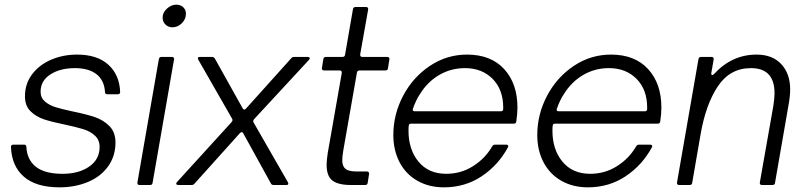

<svg xmlns="http://www.w3.org/2000/svg" viewBox="-20 -793 3455 823"><path d="M27 -163Q27 -173 37 -173H83Q93 -173 93 -163Q96 -108 134 -78Q172 -48 248 -48Q318 -48 362.5 -79Q407 -110 407 -163Q407 -193 387 -211.5Q367 -230 338 -239Q309 -248 258 -259Q203 -270 168.5 -281.5Q134 -293 110.5 -316.5Q87 -340 87 -380Q87 -434 117.5 -474.5Q148 -515 199 -537Q250 -559 311 -559Q396 -559 444 -516Q492 -473 495 -399Q495 -389 485 -389H440Q430 -389 430 -399Q427 -449 393.5 -475Q360 -501 301 -501Q238 -501 196 -474Q154 -447 154 -400Q154 -374 172.5 -358Q191 -342 218.5 -333.5Q246 -325 293 -315Q352 -303 388 -290.5Q424 -278 449.5 -252Q475 -226 475 -182Q475 -124 443.5 -80Q412 -36 357 -13Q302 10 235 10Q135 10 82.5 -35.5Q30 -81 27 -163Z M634 -9Q633 0 623 0H578Q573 0 570.5 -3Q568 -6 569 -11L661 -540Q663 -549 672 -549H717Q722 -549 724.5 -546Q727 -543 726 -538ZM677 -718Q677 -739 695.5 -756Q714 -773 736 -773Q754 -773 765.5 -762Q777 -751 777 -734Q777 -711 759.5 -693.5Q742 -676 719 -676Q701 -676 689 -688Q677 -700 677 -718Z M813 -5Q809 0 801 0H744Q738 0 736 -3.5Q734 -7 738 -12L973 -270Q979 -277 975 -284L830 -537Q828 -541 828 -543Q828 -549 837 -549H889Q896 -549 901 -542L1020 -329Q1022 -324 1026 -323.5Q1030 -323 1034 -327L1229 -544Q1233 -549 1241 -549H1299Q1305 -549 1307 -545.5Q1309 -542 1305 -537L1069 -282Q1063 -275 1067 -268L1214 -12Q1216 -8 1216 -6Q1216 0 1207 0H1153Q1144 0 1141 -7L1023 -221Q1021 -226 1017 -226.5Q1013 -227 1009 -223Z M1556 -9Q1555 0 1545 0H1484Q1430 0 1405 -19Q1380 -38 1380 -87Q1380 -105 1385 -138L1445 -480V-482Q1445 -491 1436 -491H1369Q1364 -491 1361.5 -494Q1359 -497 1360 -502L1366 -540Q1368 -549 1377 -549H1448Q1458 -549 1459 -558L1493 -754Q1495 -763 1504 -763H1549Q1554 -763 1556.5 -760Q1559 -757 1558 -752L1524 -560V-558Q1524 -549 1533 -549H1640Q1645 -549 1647.5 -546Q1650 -543 1649 -538L1643 -500Q1642 -491 1632 -491H1521Q1512 -491 1510 -482L1452 -151Q1447 -121 1447 -106Q1447 -81 1460.5 -69.5Q1474 -58 1509 -58H1553Q1557 -58 1560 -55Q1563 -52 1562 -47Z M1666 -214Q1666 -303 1708 -382.5Q1750 -462 1822.5 -510.5Q1895 -559 1982 -559Q2084 -559 2141 -497Q2198 -435 2198 -332Q2198 -305 2193 -272Q2192 -263 2182 -263H1743Q1734 -263 1732.5 -256.5Q1731 -250 1731 -233Q1731 -152 1774 -100Q1817 -48 1893 -48Q1956 -48 2008 -81Q2060 -114 2090 -166Q2094 -173 2102 -173H2150Q2155 -173 2157.5 -170Q2160 -167 2158 -163Q2117 -86 2045.5 -38Q1974 10 1883 10Q1818 10 1768.5 -18.5Q1719 -47 1692.5 -98Q1666 -149 1666 -214ZM2127 -316Q2137 -316 2137 -326V-332Q2137 -409 2091.5 -455Q2046 -501 1973 -501Q1913 -501 1862.5 -471.5Q1812 -442 1779 -388Q1763 -364 1750 -327L1749 -323Q1749 -316 1758 -316Z M2283 -214Q2283 -303 2325 -382.5Q2367 -462 2439.5 -510.5Q2512 -559 2599 -559Q2701 -559 2758 -497Q2815 -435 2815 -332Q2815 -305 2810 -272Q2809 -263 2799 -263H2360Q2351 -263 2349.5 -256.5Q2348 -250 2348 -233Q2348 -152 2391 -100Q2434 -48 2510 -48Q2573 -48 2625 -81Q2677 -114 2707 -166Q2711 -173 2719 -173H2767Q2772 -173 2774.5 -170Q2777 -167 2775 -163Q2734 -86 2662.5 -38Q2591 10 2500 10Q2435 10 2385.5 -18.5Q2336 -47 2309.5 -98Q2283 -149 2283 -214ZM2744 -316Q2754 -316 2754 -326V-332Q2754 -409 2708.5 -455Q2663 -501 2590 -501Q2530 -501 2479.5 -471.5Q2429 -442 2396 -388Q2380 -364 2367 -327L2366 -323Q2366 -316 2375 -316Z M2947 -9Q2946 0 2936 0H2891Q2886 0 2883.5 -3Q2881 -6 2882 -11L2974 -540Q2976 -549 2985 -549H3030Q3035 -549 3037.5 -546Q3040 -543 3039 -538L3029 -480V-477Q3029 -471 3033 -471Q3036 -471 3040 -475Q3117 -559 3223 -559Q3291 -559 3329 -518Q3367 -477 3367 -410Q3367 -379 3359 -337L3302 -9Q3301 0 3291 0H3246Q3241 0 3238.5 -3Q3236 -6 3237 -11L3295 -340Q3300 -372 3300 -393Q3300 -501 3199 -501Q3109 -501 3057 -423Q3005 -345 2983 -217Z"/></svg>

Font: Open Sauce Two Light Italic
Style: Regular
Weight: 300
Italic angle: -10°
Designer: Alfredo Marco Pradil
Foundry: Creative Sauce Fz LLC
Version: Version 1.477